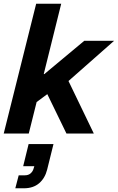

<svg xmlns="http://www.w3.org/2000/svg" viewBox="-20 -720 635 1035"><path d="M0 0 175 -700H310L215.8 -320.8H219.2L434.2 -500H595L349.2 -283.3L485.8 0H338.3L235 -212.5L177.5 -170L135 0ZM62.5 295 80.8 225H114.2Q133.3 225 145.4 214.2Q157.5 203.3 161.7 186.7L165 175.8H105L134.2 56.7H268.3L234.2 194.2Q222.5 240.8 190.8 267.9Q159.2 295 108.3 295Z"/></svg>

Font: Funnel Sans
Style: Bold Italic
Weight: 700
Italic angle: -14.036°
Designer: NORD ID, Kristian Moeller
Foundry: Dicotype
Version: Version 1.000